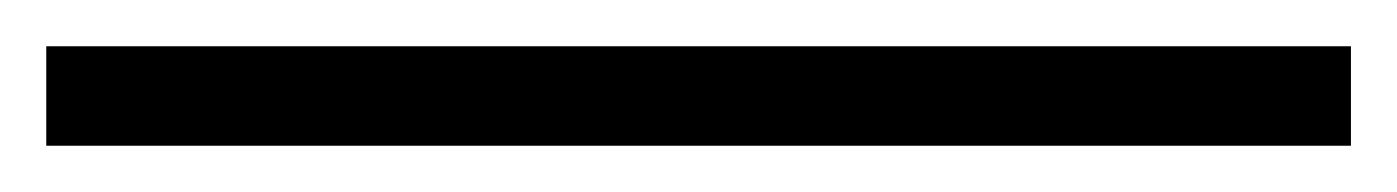

<svg xmlns="http://www.w3.org/2000/svg" viewBox="-20 48 604 83"><path d="M0 68H564V111H0Z"/></svg>

Font: Sora-SIA ExtraLight
Style: Regular
Weight: 200
Designer: Jonathan Barnbrook, Julián Moncada
Foundry: Barnbrook Fonts
Version: Version 2.000